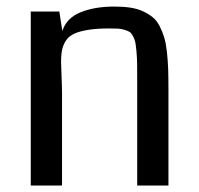

<svg xmlns="http://www.w3.org/2000/svg" viewBox="-20 -571 612 591"><path d="M498.5 0H402.3V-324.2Q402.3 -355.5 402.1 -374.3Q401.9 -393.1 400.1 -412.1Q398.4 -431.2 396.5 -440.7Q394.5 -450.2 389.4 -459.7Q384.3 -469.2 378.9 -472.7Q373.5 -476.1 363.3 -479.2Q353 -482.4 342.8 -482.9Q332.5 -483.4 315.4 -483.4Q278.3 -483.4 252.2 -479.2Q226.1 -475.1 209.5 -467.8Q192.9 -460.4 183.8 -447.3Q174.8 -434.1 171.4 -418.7Q168 -403.3 168 -380.9Q168 -368.2 169.4 -336.7Q170.9 -305.2 170.9 -285.6V0H74.7V-535.6H162.6L171.9 -475.6Q184.6 -515.6 228 -533.2Q271.5 -550.8 331.5 -550.8Q359.9 -550.8 381.8 -547.4Q403.8 -543.9 420.9 -535.9Q438 -527.8 450.4 -517.6Q462.9 -507.3 471.4 -490.5Q480 -473.6 485.4 -456.1Q490.7 -438.5 493.7 -412.1Q496.6 -385.7 497.6 -359.6Q498.5 -333.5 498.5 -297.4Z"/></svg>

Font: Coda
Style: Regular
Weight: 400
Designer: vernon adams
Foundry: vernon adams
Version: Version 2.001; ttfautohint (v0.8) -r 50 -G 200 -x